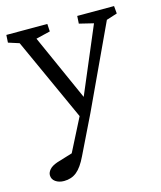

<svg xmlns="http://www.w3.org/2000/svg" viewBox="-102 -490 661 787"><g transform="rotate(-15 228.0 -97.0)"><path d="M212.9 3.9 43 -370.1 -2.9 -384.8 -1 -417H172.9L174.8 -384.8L114.3 -370.1L253.9 -57.6ZM456.1 -417 459 -384.8 413.1 -370.1 249 -18.6 169.9 143.6Q149.4 186.5 127 204.6Q104.5 222.7 73.2 222.7Q51.8 222.7 37.1 212.4Q22.5 202.1 22.5 184.6Q22.5 172.9 32.7 161.1Q43 149.4 65.4 141.6L148.4 116.2L109.4 166L214.8 -41L225.6 -56.6L358.4 -370.1L297.9 -384.8L299.8 -417Z"/></g></svg>

Font: Crimson Pro ExtraLight Light
Style: Regular
Weight: 300
Version: Version 1.002